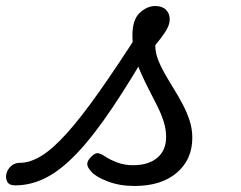

<svg xmlns="http://www.w3.org/2000/svg" viewBox="-231 -599 801 638"><path d="M-181 17Q-200 17 -206.5 5.5Q-213 -6 -210 -20.5Q-207 -35 -195 -46.5Q-183 -58 -164 -58Q-131 -58 -93.5 -81Q-56 -104 -9.5 -155.5Q37 -207 97.5 -292.5Q158 -378 238 -503L286 -475Q207 -337 143.5 -242.5Q80 -148 26 -91Q-28 -34 -78 -8.5Q-128 17 -181 17ZM216 19Q167 19 127.5 4Q88 -11 73 -28Q58 -44 59 -55.5Q60 -67 73 -79Q85 -91 94.5 -90Q104 -89 120 -78Q137 -67 160.5 -58.5Q184 -50 211 -50Q263 -50 292 -75Q321 -100 321 -144Q321 -169 313 -194.5Q305 -220 292 -246Q279 -272 265 -299Q251 -326 238 -355Q225 -384 217 -415.5Q209 -447 209 -481Q209 -534 233.5 -556.5Q258 -579 285 -579Q308 -579 320.5 -566.5Q333 -554 333 -535Q333 -515 317.5 -492Q302 -469 285 -449Q285 -425 294 -401.5Q303 -378 317 -353.5Q331 -329 346.5 -304Q362 -279 376 -252.5Q390 -226 399 -198.5Q408 -171 408 -141Q408 -69 356.5 -25Q305 19 216 19Z"/></svg>

Font: Playwrite US Trad
Style: Regular
Weight: 400
Designer: Veronika Burian, José Scaglione
Foundry: TypeTogether
Version: Version 1.002